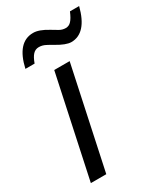

<svg xmlns="http://www.w3.org/2000/svg" viewBox="-184 -809 759 884"><g transform="rotate(-30 195.0 -366.5)"><path d="M110.8 0H28.8L143.1 -535.2H225.1ZM275.9 -606.9Q248 -607.4 202.1 -634.8Q184.6 -645.5 168.9 -653.3Q152.3 -662.1 133.8 -662.1Q115.2 -662.1 102.5 -648.4Q89.8 -634.8 79.6 -606H30.8Q59.1 -731.9 143.6 -731.9Q174.8 -732.4 220.7 -704.1Q238.3 -693.4 253.4 -684.6Q268.6 -675.8 286.1 -675.8Q303.7 -675.8 315.4 -689Q328.1 -702.1 340.8 -732.9H389.6Q357.4 -606.9 275.9 -606.9Z"/></g></svg>

Font: OpenSans-Italic
Style: Italic
Weight: 400
Italic angle: -12°
Foundry: Ascender Corporation
Version: Version 1.10